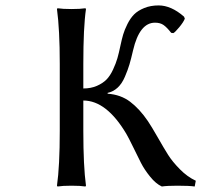

<svg xmlns="http://www.w3.org/2000/svg" viewBox="-20 -678 735 701"><path d="M241.2 -645Q273.4 -645 292 -647.9L293.9 -645Q284.2 -578.6 284.2 -444.8V-355Q312 -355 333.7 -364.5Q355.5 -374 368.9 -387.7Q382.3 -401.4 392.8 -424.1Q403.3 -446.8 408.7 -465.6Q414.1 -484.4 419.9 -512.2Q424.8 -535.2 429.7 -552Q434.6 -568.8 445.3 -590.3Q456.1 -611.8 469.7 -625.5Q483.4 -639.2 506.6 -648.7Q529.8 -658.2 559.1 -658.2Q605 -658.2 651.9 -617.2L654.8 -609.9Q649.9 -597.2 634.3 -578.4Q618.7 -559.6 612.8 -557.1L605 -558.1Q589.4 -578.1 577.1 -586.7Q564.9 -595.2 545.9 -595.2Q489.3 -595.2 465.8 -494.1Q458.5 -462.4 452.6 -442.6Q446.8 -422.9 436 -397.7Q425.3 -372.6 409.4 -357.9Q393.6 -343.3 373 -338.9V-335.9Q420.9 -332.5 455.3 -306.4Q489.7 -280.3 520 -235.8Q533.2 -216.3 555.9 -176.5Q578.6 -136.7 594 -112.3Q609.4 -87.9 636.5 -60.3Q663.6 -32.7 694.8 -18.1L690.9 2.9Q670.9 0 627.9 0Q590.8 0 570.8 2.9Q548.8 -7.3 528.1 -33Q507.3 -58.6 494.6 -83.5Q481.9 -108.4 465.6 -142.1Q449.2 -175.8 440.9 -189.9Q368.7 -311 284.2 -311V-200.2Q284.2 -71.3 293.9 0L292 2.9Q273.4 0 241.2 0Q208.5 0 189.9 2.9L188 0Q198.2 -71.3 198.2 -200.2V-444.8Q198.2 -569.8 188 -645L189.9 -647.9Q208.5 -645 241.2 -645Z"/></svg>

Font: Linear Smooth
Style: Regular
Weight: 400
Designer: Philipp H. Poll, Flanker
Foundry: Philipp H. Poll, reworked by Flanker
Version: Version 1.061 | FøM Fix